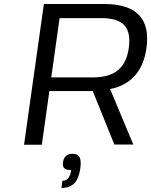

<svg xmlns="http://www.w3.org/2000/svg" viewBox="-20 -719 752 955"><path d="M548.8 0 441.4 -266.1H225.6L188 1H99.6L198.2 -699.2H497.1Q739.3 -699.2 708.5 -480Q684.6 -308.6 527.8 -275.9L643.1 0ZM234.9 -334H441.9Q523.9 -334 567.1 -370.1Q610.4 -406.2 620.6 -481Q631.3 -557.1 598.9 -593Q566.4 -628.9 483.4 -628.9H276.4ZM341.3 45.9H342.3Q367.2 45.9 376 63.5Q384.8 81.1 379.4 119.1Q372.1 169.4 349.4 192.6Q326.7 215.8 285.6 215.8L290.5 180.2Q309.1 180.2 319.6 167.5Q330.1 154.8 334 127Q309.1 127 299.8 117.9Q290.5 108.9 293.5 87.9Q299.3 45.9 341.3 45.9Z"/></svg>

Font: Fivo Sans
Style: Italic
Weight: 400
Designer: Alexander Slobzheninov
Foundry: Alexander Slobzheninov
Version: 1.0